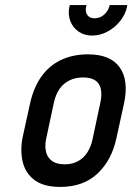

<svg xmlns="http://www.w3.org/2000/svg" viewBox="-20 -726 521 756"><path d="M439 -185 468 -317Q488 -409 451.5 -460.5Q415 -512 327 -512Q266 -512 219.5 -489.5Q173 -467 142.5 -424Q112 -381 98 -317L69 -185Q59 -133 69.5 -88.5Q80 -44 116 -17Q152 10 217 10Q309 10 365 -43.5Q421 -97 439 -185ZM375 -321 344 -176Q338 -148 324 -126Q310 -104 287.5 -91.5Q265 -79 235 -79Q203 -79 185 -92Q167 -105 161.5 -127.5Q156 -150 161 -176L192 -321Q199 -354 214.5 -376Q230 -398 253.5 -409.5Q277 -421 307 -421Q338 -421 355 -409.5Q372 -398 377 -375.5Q382 -353 375 -321ZM481 -706H412L410 -699Q405 -682 389.5 -668Q374 -654 353 -654Q332 -654 323.5 -667.5Q315 -681 319 -699L321 -706H255L253 -699Q247 -669 257 -643Q267 -617 289.5 -601.5Q312 -586 343 -586Q374 -586 403 -601.5Q432 -617 453 -643Q474 -669 480 -699Z"/></svg>

Font: Advent Pro SemiBold
Style: Italic
Weight: 600
Italic angle: -12°
Version: Version 3.000